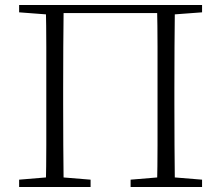

<svg xmlns="http://www.w3.org/2000/svg" viewBox="-20 -743 877 763"><path d="M162 0Q164 -83 164 -166Q164 -249 164 -333V-390Q164 -474 164 -557.5Q164 -641 162 -723H233Q232 -641 231.5 -557.5Q231 -474 231 -390V-333Q231 -248 231.5 -165.5Q232 -83 233 0ZM604 0Q606 -83 606 -165.5Q606 -248 606 -333V-390Q606 -474 606 -557.5Q606 -641 604 -723H675Q674 -641 673.5 -557.5Q673 -474 673 -390V-333Q673 -249 673.5 -166Q674 -83 675 0ZM56 0V-29L188 -40H206L340 -29V0ZM499 0V-29L631 -40H649L783 -29V0ZM56 -694V-723H198V-684H188ZM640 -684V-723H783V-694L649 -684ZM198 -691V-723H640V-691Z"/></svg>

Font: Noto Serif KR
Style: Regular
Weight: 200
Designer: Ryoko NISHIZUKA 西塚涼子 (kana & ideographs); Frank Grießhammer (Latin, Greek & Cyrillic); Wenlong ZHANG 张文龙 (bopomofo); San
Foundry: Adobe
Version: Version 2.001;hotconv 1.1.0;makeotfexe 2.6.0